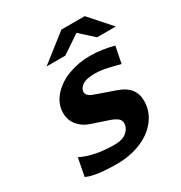

<svg xmlns="http://www.w3.org/2000/svg" viewBox="-177 -870 956 1014"><g transform="rotate(-30 300.5 -362.5)"><path d="M600.6 -613.8H486.3L403.8 -688.5L292.5 -613.8H178.2L343.3 -743.2H485.4ZM533.7 -199.7Q533.7 -136.2 494.6 -85.9Q455.6 -35.6 389.9 -8.8Q324.2 18.1 244.6 18.1Q112.3 18.1 60.5 -7.8L81.5 -116.2Q162.1 -76.2 283.7 -76.2Q334.5 -76.2 359.1 -99.1Q383.8 -122.1 383.8 -148.9Q383.8 -159.7 379.2 -168.2Q374.5 -176.8 365.5 -182.9Q356.4 -189 349.1 -192.4Q341.8 -195.8 330.1 -200.2L221.2 -236.8Q180.2 -251.5 155.5 -283Q130.9 -314.5 130.9 -356Q130.9 -411.6 169.9 -456.3Q209 -501 271 -524.4Q333 -547.9 404.3 -547.9Q473.1 -547.9 547.9 -527.8L527.8 -426.8Q444.3 -449.2 408.7 -452.6Q394 -454.1 380.4 -454.1Q326.2 -454.1 302.7 -437Q279.3 -419.9 279.3 -398.9Q279.3 -387.2 288.6 -378.2Q297.9 -369.1 306.6 -365.5Q315.4 -361.8 332 -356L440.9 -317.9Q533.7 -285.6 533.7 -199.7Z"/></g></svg>

Font: Aurulent Sans
Style: BoldItalic
Weight: 700
Italic angle: -11°
Version: Version 2007.05.04